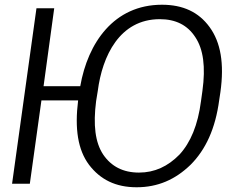

<svg xmlns="http://www.w3.org/2000/svg" viewBox="-20 -776 1005 811"><path d="M31 0H106L155 -352H310C295 -232 309 -143 356 -80C404 -17 469 15 557 15C646 15 720 -17 785 -80C849 -144 890 -233 906 -354L911 -387C928 -508 912 -598 865 -662C819 -725 753 -756 664 -756C461 -756 351 -595 319 -412H164L209 -741H134ZM386 -349 393 -392C412 -539 485 -695 655 -695C722 -695 772 -670 805 -619C839 -568 849 -494 835 -392L829 -349C816 -248 785 -174 738 -123C689 -73 633 -47 567 -47C500 -47 450 -73 416 -123C382 -174 373 -248 386 -349Z"/></svg>

Font: Cheyenne Sans Light
Style: Italic
Weight: 300
Italic angle: -8.13011°
Designer: The Public Sans project authors (U.S. Web Design System), Libre Franklin designed by Pablo Impallari and Rodrigo Fuenzal
Foundry: The Cheyenne Sans Project Authors
Version: Version 2.007